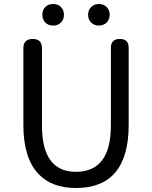

<svg xmlns="http://www.w3.org/2000/svg" viewBox="-20 -928 761 961"><path d="M360 13Q239 13 173 -57Q97 -136 97 -303V-687Q97 -733 144 -733Q190 -733 190 -687V-300Q190 -68 360 -68Q535 -68 535 -300V-516V-689Q535 -733 580 -733Q624 -733 624 -689V-303Q624 13 360 13ZM246 -800Q222 -800 207 -815Q192 -830 192 -854Q192 -878 207 -893Q222 -908 246 -908Q270 -908 285 -893Q300 -878 300 -854Q300 -830 285 -815Q270 -800 246 -800ZM475 -800Q452 -800 436.5 -815Q421 -830 421 -854Q421 -878 436.5 -893Q452 -908 475 -908Q498 -908 513.5 -893Q529 -878 529 -854Q529 -832 514 -815Q497 -800 475 -800Z"/></svg>

Font: GenSenRounded JP R
Style: Regular
Weight: 400
Version: Version 1.501;PS 1;hotconv 16.6.51;makeotf.lib2.5.65220